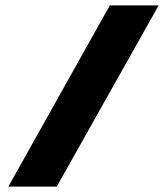

<svg xmlns="http://www.w3.org/2000/svg" viewBox="-20 -694 621 714"><path d="M11 0H191L570 -674H388.5Z"/></svg>

Font: Anybody SemiExpanded ExtraBold
Style: Regular
Weight: 800
Width: 6
Version: Version 1.113;gftools[0.9.25]